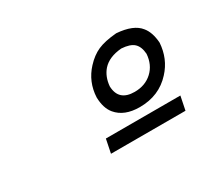

<svg xmlns="http://www.w3.org/2000/svg" viewBox="-73 -737 733 643"><g transform="rotate(-30 293.0 -415.5)"><path d="M418 -585.9Q482.4 -581.1 506.8 -549.8Q525.4 -527.3 528.3 -486.3Q524.4 -425.8 485.4 -383.8Q438.5 -332 363.3 -332Q303.7 -332 274.4 -367.2Q254.9 -390.6 253.9 -432.6Q256.8 -491.2 295.9 -533.2Q319.3 -558.6 345.7 -570.3Q372.1 -582 418 -585.9ZM407.2 -533.2Q358.4 -529.3 334 -502Q313.5 -478.5 310.5 -442.4Q312.5 -384.8 374 -384.8Q415 -384.8 441.9 -409.7Q468.8 -434.6 471.7 -475.6Q469.7 -503.9 455.1 -517.6Q440.4 -531.2 407.2 -533.2ZM211.9 -297.9H500L489.3 -245.1H201.2Z"/></g></svg>

Font: Thabit-Bold-Oblique
Style: Bold Oblique
Weight: 700
Designer: Regenerated by Nadim Shaikli
Foundry: MAK Alagha
Version: 0.01